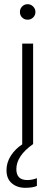

<svg xmlns="http://www.w3.org/2000/svg" viewBox="-20 -688 264 916"><path d="M75 -631Q75 -646 85.5 -657Q96 -668 112 -668Q127 -668 138 -657Q149 -646 149 -631Q149 -615 138 -604.5Q127 -594 112 -594Q96 -594 85.5 -604.5Q75 -615 75 -631ZM156 162V199Q137 208 100 208Q62 208 36.5 186.5Q11 165 11 124Q11 87 32 54.5Q53 22 87 0H86V-480H138V0H137Q58 56 58 119Q58 171 110 171Q134 171 156 162Z"/></svg>

Font: Prompt ExtraLight
Style: Regular
Weight: 275
Designer: Katatrad Team
Foundry: CadsonDemak
Version: Version 1.001